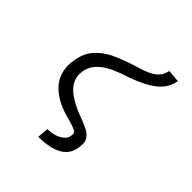

<svg xmlns="http://www.w3.org/2000/svg" viewBox="-193 -689 986 986"><g transform="rotate(45 300.0 -195.5)"><path d="M352.5 44Q353.5 39 354.2 34.5Q355 30 355 26Q355 19 349.5 13.5Q344 8 328.8 2Q313.5 -4 283 -12.5Q191 -35 139 -84Q87 -133 87 -207Q87 -225.5 91 -248Q100.5 -305.5 133.8 -342.8Q167 -380 217.5 -403.8Q268 -427.5 351 -453Q409 -469.5 438.5 -492Q468 -514.5 475 -553L543 -547Q533 -489.5 486.5 -452Q440 -414.5 353.5 -383.5Q296 -365.5 257 -346.5Q218 -327.5 193 -300.8Q168 -274 161 -236Q159.5 -225.5 159.5 -216Q159.5 -171.5 192.5 -137.5Q225.5 -103.5 291.5 -75L311 -67.5Q357 -50.5 379.2 -39.2Q401.5 -28 414 -12.2Q426.5 3.5 426.5 28.5Q426.5 41 423.5 56Q415 110.5 367.2 136.2Q319.5 162 238 162L243.5 101Q271 101 295 93.2Q319 85.5 334.2 72.2Q349.5 59 352.5 44Z"/></g></svg>

Font: JuliaMono
Style: Italic
Weight: 400
Italic angle: -9°
Monospace: yes
Designer: cormullion
Foundry: corm
Version: Version 0.057; ttfautohint (v1.8.4)